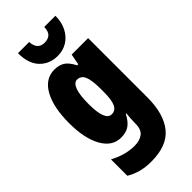

<svg xmlns="http://www.w3.org/2000/svg" viewBox="-315 -850 1153 1153"><g transform="rotate(-45 262.0 -273.5)"><path d="M197 -563Q236 -563 262.5 -546Q289 -529 312 -484H321L334 -553H474V-49Q474 90 413.5 165Q353 240 219 240Q170 240 130.5 229.5Q91 219 56 198V59Q100 82 138.5 92Q177 102 214 102Q258 102 285 81.5Q312 61 312 11V5Q312 -12 313.5 -34Q315 -56 317 -71H312Q290 -28 262.5 -9Q235 10 192 10Q118 10 75 -66Q32 -142 32 -272Q32 -408 75.5 -485.5Q119 -563 197 -563ZM250 -424Q225 -424 210.5 -386.5Q196 -349 196 -270Q196 -129 251 -129Q283 -129 297.5 -159.5Q312 -190 312 -256V-285Q312 -359 297.5 -391.5Q283 -424 250 -424ZM430 -787Q430 -732 408.5 -691Q387 -650 351 -628Q315 -606 270 -606Q201 -606 156.5 -652Q112 -698 112 -787H207Q211 -718 270 -718Q300 -718 317 -733.5Q334 -749 335 -787Z"/></g></svg>

Font: Noto Sans Tamil ExtraCondensed Black
Style: Regular
Weight: 900
Width: 2
Designer: Jelle Bosma - Monotype Design Team
Foundry: Monotype Imaging Inc.
Version: Version 2.004; ttfautohint (v1.8.4.7-5d5b)